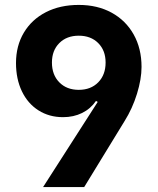

<svg xmlns="http://www.w3.org/2000/svg" viewBox="-20 -760 640 780"><path d="M155 0 377 -346 370 -350Q348 -318 313.5 -301Q279 -284 236 -284Q180 -284 136.5 -311.5Q93 -339 69 -389Q45 -439 45 -504Q45 -574 77 -627.5Q109 -681 166.5 -710.5Q224 -740 300 -740Q376 -740 433.5 -708.5Q491 -677 523 -620Q555 -563 555 -488Q555 -439 536.5 -379Q518 -319 486 -268L322 0ZM409 -506Q409 -555 379 -585Q349 -615 300 -615Q251 -615 221 -585Q191 -555 191 -506Q191 -456 221 -425.5Q251 -395 300 -395Q349 -395 379 -425.5Q409 -456 409 -506Z"/></svg>

Font: JetBrains Mono Extra Bold
Style: Regular
Weight: 800
Monospace: yes
Designer: Philipp Nurullin, Konstantin Bulenkov
Foundry: JetBrains
Version: 2.002